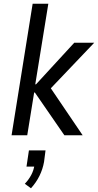

<svg xmlns="http://www.w3.org/2000/svg" viewBox="-20 -725 525 1029"><path d="M42 0 155 -705H239L169 -273H173L378 -496H485L243 -242L236 -276L423 0H325L167 -229H163L126 0ZM146 284 113 260Q134 238 147.5 212.5Q161 187 165 158L173 168H122L135 81H224L216 143Q209 182 191.5 217.5Q174 253 146 284Z"/></svg>

Font: Nunito Sans 7pt Condensed
Style: Italic
Weight: 400
Width: 3
Italic angle: -9°
Designer: Vernon Adams
Foundry: Vernon Adams
Version: Version 3.101;gftools[0.9.27]